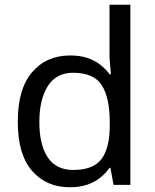

<svg xmlns="http://www.w3.org/2000/svg" viewBox="-20 -780 655 810"><path d="M275 10Q175 10 115 -59.5Q55 -129 55 -267Q55 -405 115.5 -475.5Q176 -546 276 -546Q318 -546 349 -535.5Q380 -525 403 -507Q426 -489 442 -467H448Q447 -480 444.5 -505.5Q442 -531 442 -546V-760H530V0H459L446 -72H442Q426 -49 403 -30.5Q380 -12 348.5 -1Q317 10 275 10ZM289 -63Q374 -63 408.5 -109.5Q443 -156 443 -250V-266Q443 -366 410 -419.5Q377 -473 288 -473Q217 -473 181.5 -416.5Q146 -360 146 -265Q146 -169 181.5 -116Q217 -63 289 -63Z"/></svg>

Font: Noto Sans Devanagari
Style: Regular
Weight: 400
Designer: Jelle Bosma - Monotype Design Team
Foundry: Monotype Imaging Inc.
Version: Version 2.003